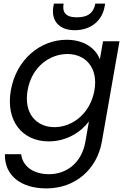

<svg xmlns="http://www.w3.org/2000/svg" viewBox="-20 -778 716 1068"><path d="M350.9 -556.8C203.4 -556.8 70.4 -446.5 40.4 -276C10.4 -105.6 103.9 8.5 251.3 8.5C350.9 8.5 431.5 -44.1 474.7 -102.8L454.8 11.7C433.6 128.8 349.5 190.9 253 190.9C162.7 190.9 105.8 145.5 97.6 79.7H7.3C4.5 197.3 94.8 270 238.6 270C399.1 270 519.1 163.2 546.3 11.7L644.6 -548.3H553.1L535.4 -448C513.6 -506.5 450.4 -556.8 350.9 -556.8ZM505.1 -274.5C482.4 -146.5 382.5 -70.7 283 -70.7C182.6 -70.7 110.9 -146.8 133.6 -276C156.3 -405.3 255 -477.6 355.4 -477.6C454.9 -477.6 527.8 -401.8 505.1 -274.5ZM561.7 -740.4 564.9 -758H510.2C501.7 -710.1 472.6 -681.6 408.3 -681.6C344 -681.6 325.4 -710.1 333.8 -758H279.9L276.6 -741.1C264.1 -666.7 304.4 -610 396.2 -610C488.8 -610 548.4 -666 561.7 -740.4Z"/></svg>

Font: Poppins Devanagari Thin
Style: Italic
Weight: 100
Italic angle: -10°
Designer: Ninad Kale (Devanagari), Jonny Pinhorn (Latin)
Foundry: Indian Type Foundry
Version: 4.005